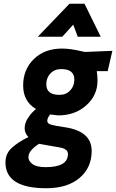

<svg xmlns="http://www.w3.org/2000/svg" viewBox="-20 -770 617 1020"><path d="M226 230Q9 230 9 93Q9 46 42.5 15.5Q76 -15 131 -42Q111 -62 111 -88.5Q111 -115 126 -139Q141 -163 156 -177L171 -191Q103 -231 103 -316Q103 -401 160 -456.5Q217 -512 310 -512Q353 -512 412 -498L431 -494L577 -500L552 -392H494Q498 -370 498 -341Q498 -264 438.5 -210.5Q379 -157 289 -157L246 -162Q231 -142 231 -128Q231 -114 250 -108Q269 -102 325 -94Q467 -73 467 32Q467 121 402.5 175.5Q338 230 226 230ZM223 118Q341 118 341 48Q341 35 331.5 27Q322 19 310 16Q298 13 246.5 4.5Q195 -4 188 -6Q168 5 149.5 24.5Q131 44 131 65Q131 86 153 102Q175 118 223 118ZM296 -266Q331 -266 353 -289.5Q375 -313 375 -347Q375 -403 305 -403Q270 -403 248 -380Q226 -357 226 -322Q226 -266 296 -266ZM181 -575 349 -750H429L515 -575H393L369 -639L311 -575Z"/></svg>

Font: Titillium Web
Style: Bold Italic
Weight: 700
Italic angle: -13°
Version: Version 1.002;PS 57.000;hotconv 1.0.70;makeotf.lib2.5.55311